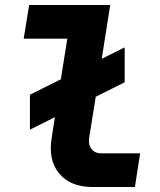

<svg xmlns="http://www.w3.org/2000/svg" viewBox="-20 -750 640 770"><path d="M100 -230V-370L224 -432L250 -595H75L97 -730H422L388 -514L480 -560V-420L364 -362L338 -200Q333 -171 346.5 -153Q360 -135 387 -135H542L521 0H351Q263 0 218 -53.5Q173 -107 187 -195L200 -280Z"/></svg>

Font: JetBrains Mono NL ExtraBold
Style: Italic
Weight: 800
Italic angle: -9°
Monospace: yes
Designer: Philipp Nurullin, Konstantin Bulenkov
Foundry: JetBrains
Version: Version 2.305; ttfautohint (v1.8.4.7-5d5b)